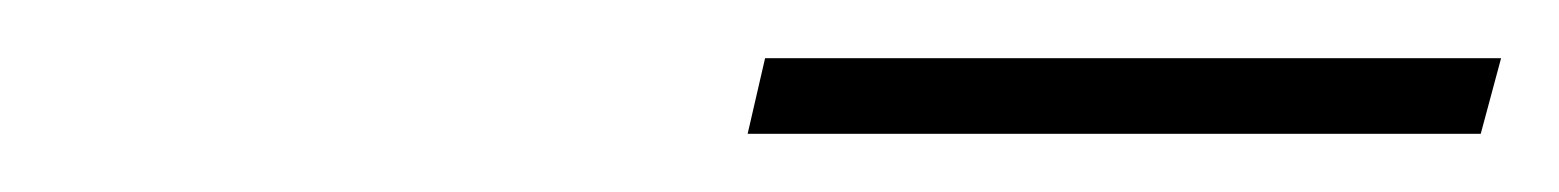

<svg xmlns="http://www.w3.org/2000/svg" viewBox="-20 -693 536 66"><path d="M237 -647 243 -673H496L489 -647Z"/></svg>

Font: Titillium Web ExtraLight
Style: Italic
Weight: 275
Italic angle: -13°
Version: Version 1.002;PS 57.000;hotconv 1.0.70;makeotf.lib2.5.55311